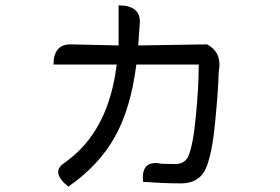

<svg xmlns="http://www.w3.org/2000/svg" viewBox="-20 -633 1040 714"><path d="M421 -613Q503 -613 500 -548L494 -464L750 -468Q799 -442 796 -387L793 -359Q792 -303 780 -178Q768 -53 743 -1Q717 49 653 49Q590 49 512 43Q504 -33 569 -26Q574 -23 631 -23Q665 -23 679 -49Q698 -90 708 -198Q719 -306 719 -393H487Q466 -227 406 -122Q347 -17 234 61Q166 6 221 -28L249 -50Q386 -164 414 -393H179Q179 -469 244 -468L421 -464V-613Z"/></svg>

Font: Swei Toothpaste CJK TC
Style: Regular
Weight: 400
Version: Version 1.0